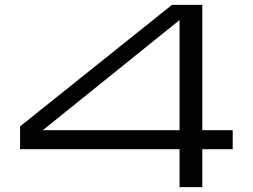

<svg xmlns="http://www.w3.org/2000/svg" viewBox="-20 -770 1040 790"><path d="M812.5 -156.2V0H718.8V-156.2H62.5V-250L687.5 -750H812.5V-234.4H937.5V-156.2ZM718.8 -234.4V-687.5L156.2 -234.4Z"/></svg>

Font: Michroma
Style: Regular
Weight: 400
Version: Version 1.000